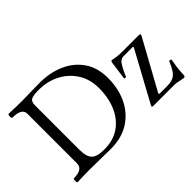

<svg xmlns="http://www.w3.org/2000/svg" viewBox="-106 -988 1322 1322"><g transform="rotate(-45 555.5 -326.5)"><path d="M47 3Q43 3 41.5 -6Q40 -15 41.5 -24.5Q43 -34 47 -34Q135 -34 135 -91V-575Q135 -629 43 -629Q38 -629 36.5 -638.5Q35 -648 37 -657Q39 -666 43 -666Q109 -663 174 -663Q218 -663 260.5 -664.5Q303 -666 346 -666Q445 -666 526 -630.5Q607 -595 654.5 -526Q702 -457 702 -357Q702 -253 662.5 -171.5Q623 -90 549 -43.5Q475 3 370 3Q321 3 272 1.5Q223 0 174 0Q112 0 47 3ZM336 -26Q424 -26 484.5 -68Q545 -110 577 -183.5Q609 -257 609 -351Q609 -436 569 -500Q529 -564 460.5 -600Q392 -636 306 -636Q251 -636 232 -625Q213 -614 213 -580V-146Q213 -78 239.5 -52Q266 -26 336 -26ZM1072 13Q1068 13 1039 7Q1011 0 992 0H787Q775 0 775 -7Q775 -12 779 -17L977 -381L974 -387H884Q858 -387 841 -364Q833 -353 821 -330.5Q809 -308 795 -275Q794 -272 785.5 -273Q777 -274 778 -278L796 -408Q798 -425 807 -425Q831 -420 854 -417.5Q877 -415 895 -415H1062Q1073 -415 1073 -408Q1073 -404 1070 -398L871 -36L874 -29H947Q985 -29 1008 -39Q1031 -49 1047.5 -73.5Q1064 -98 1081 -139Q1083 -144 1092 -141.5Q1101 -139 1100 -134Q1089 -74 1087 -44Q1085 -14 1085 -5Q1085 13 1072 13Z"/></g></svg>

Font: Junicode
Style: Regular
Weight: 400
Designer: Peter S. Baker
Version: Version 2.100; ttfautohint (v1.8.4)